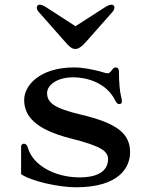

<svg xmlns="http://www.w3.org/2000/svg" viewBox="-20 -794 624 826"><path d="M70.8 -44.9C112.3 -15.1 231.4 11.7 307.1 11.7C494.6 11.7 539.6 -75.7 539.6 -138.7C539.6 -221.2 481.4 -264.2 328.6 -300.8C213.9 -328.1 182.6 -351.6 182.6 -394C182.6 -426.3 222.2 -461.4 295.9 -461.4C353 -461.4 436.5 -438.5 474.1 -364.7C481.4 -350.1 485.8 -346.2 493.7 -346.2C498.5 -346.2 504.4 -349.1 504.4 -356.9C504.4 -360.4 503.9 -368.7 501 -378.9C495.6 -398.4 491.7 -439 491.7 -485.8C491.7 -498.5 486.3 -503.9 478 -503.9C469.7 -503.9 465.3 -497.6 460.4 -491.2C455.6 -484.9 450.2 -478.5 443.8 -478.5C435.1 -478.5 416 -485.4 410.6 -486.8C376 -495.6 335.9 -503.9 298.3 -503.9C152.3 -503.9 84 -427.2 84 -364.3C84 -295.9 129.4 -237.3 286.6 -197.8C416.5 -165 444.8 -143.1 444.8 -109.4C444.8 -52.7 391.1 -30.8 323.7 -30.8C215.8 -30.8 121.6 -83 100.1 -157.7C96.2 -170.9 90.8 -175.8 82 -175.8C76.2 -175.8 70.8 -170.4 70.8 -164.1ZM304.2 -583.5C317.4 -583.5 330.1 -590.8 356.9 -621.6L463.9 -742.7C470.2 -749.5 472.2 -756.8 472.2 -761.7C472.2 -767.1 468.8 -773.9 459.5 -773.9C454.6 -773.9 443.8 -770.5 433.1 -763.7L304.7 -681.2L177.2 -763.7C166.5 -770.5 156.2 -773.9 151.4 -773.9C142.1 -773.9 138.2 -767.1 138.2 -761.7C138.2 -756.8 140.1 -749.5 146.5 -742.7L253.4 -621.6C281.7 -588.9 290.5 -583.5 304.2 -583.5Z"/></svg>

Font: Stoke
Style: Light
Weight: 300
Designer: Nicole Fally
Foundry: Nicole Fally
Version: Version 1.001